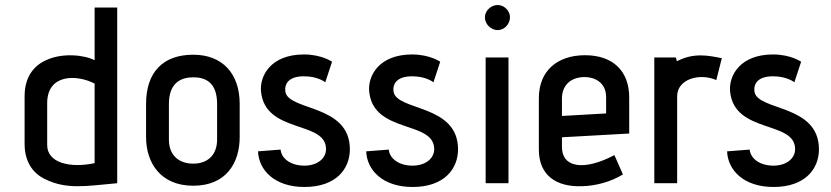

<svg xmlns="http://www.w3.org/2000/svg" viewBox="-20 -730 3312 765"><path d="M78 -157C78 -85 111 -41 156 -18C245 27 322 11 447 0V-700H357V-490C317 -511 229 -521 163 -490C113 -467 78 -422 78 -346ZM357 -80C259 -59 168 -81 168 -152V-319C168 -436 286 -434 357 -397Z M935 -316C935 -437 866 -512 750 -512C629 -512 562 -442 562 -316V-184C562 -82 619 10 750 10C882 10 935 -82 935 -184ZM845 -174C845 -111 806 -78 750 -78C695 -78 653 -109 653 -174V-316C653 -400 701 -422 750 -422C795 -422 845 -405 845 -316Z M1008 -127C1011 -52 1074 15 1193 15C1320 15 1374 -58 1374 -135C1374 -316 1129 -287 1117 -365C1113 -395 1129 -426 1191 -426C1248 -426 1276 -402 1276 -402L1303 -484C1303 -484 1262 -513 1191 -513C1059 -513 1014 -428 1020 -365C1037 -196 1279 -251 1279 -136C1279 -96 1241 -70 1193 -70C1136 -70 1101 -100 1098 -134Z M1439 -127C1442 -52 1505 15 1624 15C1751 15 1805 -58 1805 -135C1805 -316 1560 -287 1548 -365C1544 -395 1560 -426 1622 -426C1679 -426 1707 -402 1707 -402L1734 -484C1734 -484 1693 -513 1622 -513C1490 -513 1445 -428 1451 -365C1468 -196 1710 -251 1710 -136C1710 -96 1672 -70 1624 -70C1567 -70 1532 -100 1529 -134Z M1963 -610C1989 -610 2012 -634 2012 -661C2012 -687 1989 -710 1963 -710C1936 -710 1912 -687 1912 -661C1912 -634 1936 -610 1963 -610ZM2006 0V-501H1915V0Z M2428 -112C2307 -48 2219 -62 2219 -144V-183L2487 -198V-342C2487 -447 2422 -510 2311 -510C2202 -510 2127 -449 2127 -339V-134C2127 -30 2198 15 2297 12C2354 11 2415 -6 2462 -35ZM2395 -278 2219 -268V-338C2219 -386 2250 -423 2310 -423C2347 -423 2395 -403 2395 -343Z M2678 0V-346C2678 -416 2769 -440 2834 -411L2856 -498C2803 -509 2744 -521 2677 -486L2673 -501H2587V0Z M2877 -127C2880 -52 2943 15 3062 15C3189 15 3243 -58 3243 -135C3243 -316 2998 -287 2986 -365C2982 -395 2998 -426 3060 -426C3117 -426 3145 -402 3145 -402L3172 -484C3172 -484 3131 -513 3060 -513C2928 -513 2883 -428 2889 -365C2906 -196 3148 -251 3148 -136C3148 -96 3110 -70 3062 -70C3005 -70 2970 -100 2967 -134Z"/></svg>

Font: Advent Pro
Style: SemiBold
Weight: 600
Designer: Andreas Kalpakidis
Foundry: Andreas Kalpakidis
Version: Version 2.002 2008